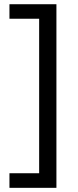

<svg xmlns="http://www.w3.org/2000/svg" viewBox="-20 -734 369 912"><path d="M24.9 88.9H166V-645H24.9V-713.9H248V158.2H24.9Z"/></svg>

Font: f01333215
Style: Regular
Weight: 400
Foundry: Ascender Corporation
Version: Version 1.10